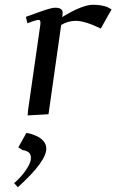

<svg xmlns="http://www.w3.org/2000/svg" viewBox="-20 -476 485 800"><path d="M39.1 287.1Q52.2 275.4 65.4 261.5Q78.6 247.6 93.8 223.6Q108.9 199.7 108.9 182.1Q108.9 164.6 97.2 157.2Q85.4 149.9 75.2 149.9L56.2 138.2L89.8 78.1Q95.2 78.1 107.2 81.5Q119.1 85 134.8 92Q150.4 99.1 161.6 112.5Q172.9 126 172.9 143.1Q172.9 197.3 54.2 304.2ZM87.9 -405.8Q151.9 -429.2 174.6 -436.5Q197.3 -443.8 210.9 -443.8Q241.2 -443.8 241.2 -421.9Q241.2 -416 240.2 -411.1L238.8 -404.8Q323.2 -456.1 367.2 -456.1Q400.9 -456.1 426.8 -446.8L444.8 -437L399.9 -356.9Q334 -389.2 295.9 -389.2Q263.7 -389.2 234.9 -372.1L182.1 0L95.2 4.9L97.2 -19L147.9 -372.1Q150.9 -393.1 141.1 -393.1Q129.9 -393.1 94.2 -378.9Z"/></svg>

Font: Dehuti Alt
Style: Bold-Italic
Weight: 700
Version: Version 1.2